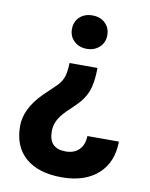

<svg xmlns="http://www.w3.org/2000/svg" viewBox="-84 -617 682 873"><g transform="rotate(10 256.5 -180.5)"><path d="M335.5 -323.9Q335.5 -256.9 319.9 -215.6Q304.3 -174.3 264.2 -137Q224.2 -99.7 209.8 -81.6Q195.5 -63.5 188.2 -44.8Q180.9 -26.2 180.9 -4Q180.9 75.1 258.4 75.1Q297.2 75.1 320.2 52.4Q343.1 29.7 344.1 -11.1H489.7Q488.7 85.6 427.7 139.8Q366.8 194 261 194Q153.7 194 94.2 142.8Q34.8 91.7 34.8 -3Q34.8 -83.1 111.8 -160.2L160.7 -207.1Q185.9 -229.7 195.7 -254.4Q205.5 -279.1 206.5 -323.9ZM353.7 -478.1Q353.7 -444.3 330.5 -422.7Q307.3 -401 272 -401Q236.8 -401 213.6 -422.7Q190.4 -444.3 190.4 -478.1Q190.4 -511.8 212.8 -533.5Q235.3 -555.2 272 -555.2Q308.8 -555.2 331.2 -533.5Q353.7 -511.8 353.7 -478.1Z"/></g></svg>

Font: Vazir FD
Style: Bold
Weight: 700
Foundry: DejaVu fonts team - Redesigned by Saber Rastikerdar
Version: Version 21.10;October 20, 2019;FontCreator 12.0.0.2547 64-bi